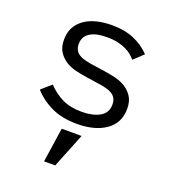

<svg xmlns="http://www.w3.org/2000/svg" viewBox="-141 -633 882 989"><g transform="rotate(20 300.0 -138.5)"><path d="M242 62H351L275 251H214ZM306 12Q225 12 166.5 -15.5Q108 -43 67 -89L121 -136Q158 -97 202 -76Q246 -55 308 -55Q368 -55 406.5 -76.5Q445 -98 445 -144Q445 -164 437.5 -177.5Q430 -191 417 -199Q404 -207 388 -211.5Q372 -216 354 -219L273 -231Q246 -235 214.5 -242Q183 -249 157 -264.5Q131 -280 113.5 -306Q96 -332 96 -374Q96 -413 111.5 -441.5Q127 -470 155 -489.5Q183 -509 221 -518.5Q259 -528 304 -528Q374 -528 425.5 -506Q477 -484 514 -445L462 -396Q453 -407 439.5 -418.5Q426 -430 406.5 -439.5Q387 -449 361 -455Q335 -461 301 -461Q240 -461 207.5 -440Q175 -419 175 -379Q175 -359 182.5 -345.5Q190 -332 203 -324Q216 -316 232.5 -311.5Q249 -307 266 -304L347 -292Q375 -288 406 -281Q437 -274 463 -258.5Q489 -243 506.5 -217Q524 -191 524 -149Q524 -72 464.5 -30Q405 12 306 12Z"/></g></svg>

Font: PlemolJP35 Console
Style: Regular
Weight: 400
Version: v2.0.3; ttfautohint (v1.8.4.7-5d5b-dirty) -l 6 -r 45 -G 200 